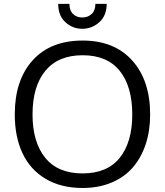

<svg xmlns="http://www.w3.org/2000/svg" viewBox="-20 -940 834 971"><path d="M396 -794.4Q347.2 -794.4 310.8 -827.6Q274.4 -860.8 274.4 -920.4H331.1Q331.1 -886.7 349.4 -869.1Q367.7 -851.6 396 -851.6Q424.3 -851.6 443.4 -869.1Q462.4 -886.7 462.4 -920.4H519.5Q519.5 -861.3 482.4 -827.9Q445.3 -794.4 396 -794.4ZM144.5 -360.8Q144.5 -221.7 208.5 -142.3Q272.5 -63 397.5 -63Q522.5 -63 585.7 -142.1Q648.9 -221.2 648.9 -360.8Q648.9 -503.4 585.2 -582Q521.5 -660.6 397.9 -660.6Q274.4 -660.6 209.5 -582Q144.5 -503.4 144.5 -360.8ZM739.3 -360.8Q739.3 -278.3 716.6 -210Q693.8 -141.6 651.1 -92.5Q608.4 -43.5 543.5 -16.4Q478.5 10.7 397.5 10.7Q288.1 10.7 210.2 -35.9Q132.3 -82.5 93.5 -165.8Q54.7 -249 54.7 -361.3Q54.7 -534.7 145 -634.8Q235.4 -734.9 397.9 -734.9Q558.1 -734.9 648.7 -634Q739.3 -533.2 739.3 -360.8Z"/></svg>

Font: Oxygen
Style: Regular
Weight: 400
Designer: Vernon Adams
Foundry: Vernon Adams
Version: Version Release 0.2.3 webfont; ttfautohint (v0.93.3-1d66) -l